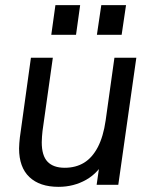

<svg xmlns="http://www.w3.org/2000/svg" viewBox="-20 -717 587 745"><path d="M207 8Q134 8 94 -30Q54 -68 54 -141Q54 -152 55 -162Q56 -172 57 -183L100 -493H185L145 -209Q144 -197 143 -187.5Q142 -178 142 -165Q142 -113 164.5 -89.5Q187 -66 231 -66Q274 -66 306 -85.5Q338 -105 359.5 -146Q381 -187 390 -250L424 -493H509L439 0H355L370 -105L391 -103Q363 -47 314.5 -19.5Q266 8 207 8ZM356 -582 373 -697H469L452 -582ZM179 -582 195 -697H291L275 -582Z"/></svg>

Font: Hanken Grotesk
Style: Italic
Weight: 400
Italic angle: -8°
Designer: Alfredo Marco Pradil
Foundry: Hanken Design Co.
Version: Version 3.013